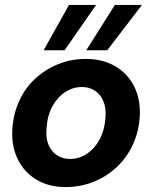

<svg xmlns="http://www.w3.org/2000/svg" viewBox="-20 -747 617 779"><path d="M246 12Q178 12 128 -18Q78 -48 52 -101Q26 -154 30 -223Q34 -284 57.5 -336.5Q81 -389 122 -427Q163 -465 215.5 -486.5Q268 -508 328 -508Q396 -508 447 -478.5Q498 -449 524.5 -396Q551 -343 547 -273Q543 -212 519 -160Q495 -108 454 -69.5Q413 -31 360 -9.5Q307 12 246 12ZM264 -102Q301 -102 332.5 -123Q364 -144 384 -181Q404 -218 408 -269Q411 -310 399 -337.5Q387 -365 364.5 -379.5Q342 -394 313 -394Q276 -394 244.5 -373.5Q213 -353 192.5 -315.5Q172 -278 169 -227Q165 -187 177 -159Q189 -131 212 -116.5Q235 -102 264 -102ZM330 -543 446 -727H556L415 -543ZM157 -543 260 -727H370L242 -543Z"/></svg>

Font: DM Sans 36pt
Style: Bold Italic
Weight: 700
Italic angle: -10°
Designer: Colophon Foundry, Jonny Pinhorn
Foundry: Colophon Foundry
Version: Version 4.004;gftools[0.9.30]